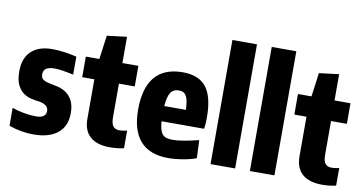

<svg xmlns="http://www.w3.org/2000/svg" viewBox="-78 -1014 2336 1231"><g transform="rotate(10 1090.5 -399.0)"><path d="M193 10Q115 10 33 -18V-135Q65 -123 108 -115Q151 -107 189 -107Q254 -107 254 -153Q254 -194 194 -204Q170 -207 142 -213Q114 -219 90 -236Q66 -253 50 -285Q34 -317 34 -374Q34 -459 82 -504.5Q130 -550 219 -550Q254 -550 295.5 -544.5Q337 -539 378 -529V-412Q331 -422 304.5 -426Q278 -430 254 -430Q182 -430 182 -381Q182 -357 196.5 -346.5Q211 -336 237 -331Q264 -326 293.5 -319Q323 -312 348 -295Q373 -278 389.5 -247Q406 -216 406 -165Q406 -81 350.5 -35.5Q295 10 193 10Z M691 6Q605 6 561 -33.5Q517 -73 517 -148V-406H438V-540H526L547 -695L676 -711V-540H780V-406H677V-188Q677 -146 690.5 -129Q704 -112 732 -112Q743 -112 755 -113.5Q767 -115 781 -119V-4Q761 1 737.5 3.5Q714 6 691 6Z M1070 9Q949 9 888 -60Q827 -129 827 -264Q827 -406 887.5 -477.5Q948 -549 1069 -549Q1173 -549 1221.5 -487Q1270 -425 1270 -293Q1270 -264 1269 -248.5Q1268 -233 1265 -216H988Q990 -185 996 -164.5Q1002 -144 1012.5 -132Q1023 -120 1039.5 -115.5Q1056 -111 1079 -111Q1108 -111 1152 -118.5Q1196 -126 1247 -139L1252 -22Q1215 -8 1164.5 0.5Q1114 9 1070 9ZM1065 -430Q1028 -430 1010.5 -404Q993 -378 988 -315H1129Q1127 -378 1112.5 -404Q1098 -430 1065 -430Z M1345 -808H1505V0H1345Z M1601 -808H1761V0H1601Z M2072 6Q1986 6 1942 -33.5Q1898 -73 1898 -148V-406H1819V-540H1907L1928 -695L2057 -711V-540H2161V-406H2058V-188Q2058 -146 2071.5 -129Q2085 -112 2113 -112Q2124 -112 2136 -113.5Q2148 -115 2162 -119V-4Q2142 1 2118.5 3.5Q2095 6 2072 6Z"/></g></svg>

Font: Encode Sans Compressed
Style: ExtraBold
Weight: 800
Designer: Pablo Impallari, Andres Torresi
Foundry: Pablo Impallari, Andres Torresi
Version: Version 1.000; ttfautohint (v1.00) -l 8 -r 50 -G 200 -x 14 -